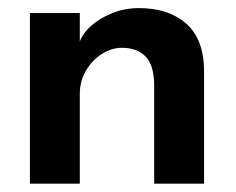

<svg xmlns="http://www.w3.org/2000/svg" viewBox="-20 -442 567 462"><path d="M471 0H351V-234.5Q351 -285.5 330.2 -306.2Q309.5 -327 273.5 -327Q248.5 -327 225.2 -312.2Q202 -297.5 187 -272.2Q172 -247 172 -216V0H52V-410.5H172V-342Q179 -361.5 199.2 -379.8Q219.5 -398 249.5 -410.2Q279.5 -422.5 314.5 -422.5Q379 -422.5 420.5 -391.5Q471 -353.5 471 -270.5Z"/></svg>

Font: Lucymar Sans SemiBold
Style: Regular
Weight: 600
Foundry: The League of Moveable Type (original font) / Main changes by Cristiano Sobral with portions from Mirco Monsees
Version: Version 2.001;August 30, 2020;FontCreator 13.0.0.2681 64-bit